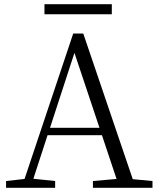

<svg xmlns="http://www.w3.org/2000/svg" viewBox="-20 -893 752 913"><path d="M511.7 -873V-825.2H191.4V-873ZM217.8 -285.2H453.1L334 -641.6ZM611.3 -41 705.1 -32.2V0H421.9V-32.2L534.2 -42L464.8 -250H206.1L138.7 -43L242.2 -32.2V0H8.8V-32.2L96.7 -42L328.1 -733.4H376Z"/></svg>

Font: GenYoMin JP Light
Style: Regular
Weight: 300
Version: Version 1.001;PS 1;hotconv 16.6.51;makeotf.lib2.5.65220 DEVE